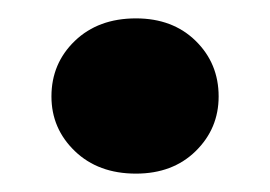

<svg xmlns="http://www.w3.org/2000/svg" viewBox="-20 -421 294 209"><path d="M128 -232Q87 -232 61.5 -256.5Q36 -281 36 -316Q36 -352 61.5 -376.5Q87 -401 128 -401Q168 -401 193 -376.5Q218 -352 218 -316Q218 -281 193 -256.5Q168 -232 128 -232Z"/></svg>

Font: DM Sans 36pt Black
Style: Regular
Weight: 900
Designer: Colophon Foundry, Jonny Pinhorn
Foundry: Colophon Foundry
Version: Version 4.004;gftools[0.9.30]